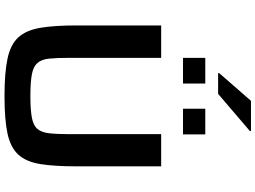

<svg xmlns="http://www.w3.org/2000/svg" viewBox="-161 -966 1135 853"><g transform="rotate(90 406.5 -539.5)"><path d="M407 8Q303 8 240 -5.5Q177 -19 145.5 -54Q114 -89 103.5 -151.5Q93 -214 93 -311V-688H237V-280Q237 -224 240.5 -190Q244 -156 260 -138Q276 -120 310.5 -113.5Q345 -107 407 -107Q468 -107 502.5 -113.5Q537 -120 552.5 -138Q568 -156 572 -190Q576 -224 576 -280V-688H719V-311Q719 -214 709 -151.5Q699 -89 667.5 -54Q636 -19 574 -5.5Q512 8 407 8ZM237 -785V-884H351V-785ZM463 -785V-884H577V-785ZM305 -941V-946L428 -1087H562V-1082L397 -941Z"/></g></svg>

Font: Saira Expanded SemiBold
Style: Regular
Weight: 600
Width: 7
Designer: Hector Gatti with collaboration of the Omnibus-Type team
Foundry: Omnibus-Type
Version: Version 1.100; ttfautohint (v1.8.3)